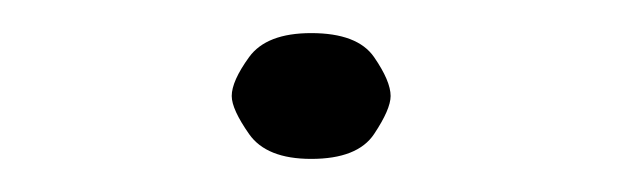

<svg xmlns="http://www.w3.org/2000/svg" viewBox="-20 -586 376 116"><path d="M168 -490Q141 -490 130.5 -505Q120 -520 120 -528Q120 -537 130.5 -551.5Q141 -566 168 -566Q196 -566 206 -551.5Q216 -537 216 -528Q216 -520 206 -505Q196 -490 168 -490Z"/></svg>

Font: El Messiri SemiBold
Style: Regular
Weight: 600
Designer: Mohamed Gaber
Foundry: Kief Type Foundry
Version: Version 2.020; ttfautohint (v1.8.3)